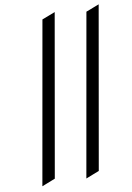

<svg xmlns="http://www.w3.org/2000/svg" viewBox="-100 -784 723 1049"><g transform="rotate(-10 262.0 -259.0)"><path d="M48 203.5 206.5 -694 279.5 -722 122 174.5ZM292 203.5 450.5 -694 523.5 -722 366 174.5Z"/></g></svg>

Font: Overpass Light
Style: Italic
Weight: 300
Italic angle: -10°
Designer: Delve Withrington, Dave Bailey, Thomas Jockin
Foundry: Delve Fonts LLC
Version: Version 4.000; ttfautohint (v1.8.3)